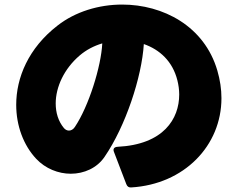

<svg xmlns="http://www.w3.org/2000/svg" viewBox="-20 -791 1040 841"><path d="M555 30C787 16 950 -153 950 -361C950 -400 944 -441 932 -482C875 -677 694 -771 515 -771C413 -771 310 -740 232 -679C104 -580 51 -450 51 -332C51 -240 83 -155 138 -96C179 -52 236 -30 290 -30C348 -30 405 -55 438 -104C530 -238 601 -453 610 -598C679 -574 736 -523 757 -439C762 -419 765 -398 765 -377C765 -271 697 -158 495 -148C480 -147 474 -139 479 -126L533 15C537 26 544 31 555 30ZM428 -601C423 -500 369 -326 308 -235C301 -224 291 -219 282 -219C274 -219 266 -223 260 -230C235 -260 224 -298 224 -338C224 -410 261 -490 329 -548C357 -572 391 -590 428 -601Z"/></svg>

Font: LINE Seed JP_OTF ExtraBold
Style: Regular
Weight: 800
Designer: LY Corporation & Fontrix & Fontworks
Version: Version 1.013